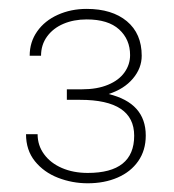

<svg xmlns="http://www.w3.org/2000/svg" viewBox="-20 -735 395 436"><path d="M131.8 -508.3V-532.2H166.5Q200.7 -532.2 225.3 -542.5Q250 -552.7 262.7 -570.6Q275.4 -588.4 275.4 -609.9Q275.4 -645.5 250.5 -668.2Q225.6 -690.9 176.8 -690.9Q147.5 -690.9 124 -680.9Q100.6 -670.9 86.9 -652.1Q73.2 -633.3 73.2 -608.4H47.4Q47.4 -639.6 64.5 -663.8Q81.5 -688 111.3 -701.4Q141.1 -714.8 176.8 -714.8Q234.4 -714.8 268.1 -686.8Q301.8 -658.7 301.8 -608.4Q301.8 -580.1 281.7 -556.4Q261.7 -532.7 226.6 -521.5Q311 -501 311 -427.2Q311 -393.6 293.9 -369.1Q276.9 -344.7 247.1 -331.8Q217.3 -318.8 179.2 -318.8Q144 -318.8 111.8 -331.3Q79.6 -343.8 59.3 -368.9Q39.1 -394 39.1 -430.2H65.4Q65.4 -404.8 80.1 -384.8Q94.7 -364.7 120.6 -353.5Q146.5 -342.3 179.2 -342.3Q284.7 -342.3 284.7 -426.8Q284.7 -508.3 162.1 -508.3Z"/></svg>

Font: Mardoto Thin
Style: Regular
Weight: 250
Designer: Christian Robertson, Vahan Hovhannisyan
Foundry: Google
Version: Version 1.000